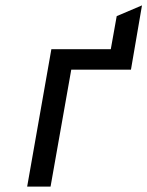

<svg xmlns="http://www.w3.org/2000/svg" viewBox="-20 -694 548 714"><path d="M81 0 171 -511H392L414 -634L508 -674L467 -435H245L168 0Z"/></svg>

Font: Overpass
Style: Italic
Weight: 400
Italic angle: -10°
Designer: Delve Withrington, Dave Bailey, Thomas Jockin
Foundry: Delve Fonts LLC
Version: Version 4.000